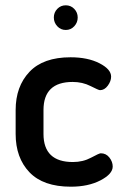

<svg xmlns="http://www.w3.org/2000/svg" viewBox="-20 -696 466 724"><path d="M39 -191V-281Q39 -370 91 -425Q143 -480 246 -480Q311 -480 355 -457.5Q399 -435 399 -407Q399 -390 386.5 -373Q374 -356 357 -356Q352 -356 321.5 -371.5Q291 -387 254 -387Q144 -387 144 -281V-191Q144 -85 255 -85Q293 -85 323.5 -101.5Q354 -118 360 -118Q380 -118 392.5 -102Q405 -86 405 -68Q405 -40 359 -16Q313 8 247 8Q143 8 91 -46.5Q39 -101 39 -191ZM196 -597Q183 -611 183 -630Q183 -649 196 -662.5Q209 -676 228 -676Q247 -676 260 -662.5Q273 -649 273 -630Q273 -611 260 -597Q247 -583 228 -583Q209 -583 196 -597Z"/></svg>

Font: TerminalDosisSemiBold
Style: Bold
Weight: 600
Designer: EdgarTolentino, PabloImpallari, IginoMarini
Foundry: EdgarTolentino, PabloImpallari, IginoMarini
Version: Version 1.006